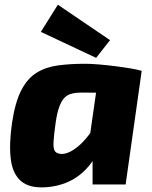

<svg xmlns="http://www.w3.org/2000/svg" viewBox="-20 -781 644 813"><path d="M340 -511Q366 -511 400.5 -508Q435 -505 470 -500.5Q505 -496 534.5 -491Q564 -486 580 -481L446 -387Q414 -388 386 -388.5Q358 -389 326 -389Q302 -389 284 -384.5Q266 -380 253.5 -367.5Q241 -355 231.5 -330Q222 -305 216 -264Q208 -208 206.5 -178.5Q205 -149 214 -139Q223 -129 245 -129Q268 -131 294 -148.5Q320 -166 344.5 -195Q369 -224 389 -259L419 -206Q402 -140 367 -92Q332 -44 283 -18Q234 8 172 12Q103 16 68 -15Q33 -46 25.5 -108.5Q18 -171 31 -261Q44 -348 70 -398.5Q96 -449 135 -473Q174 -497 225.5 -504Q277 -511 340 -511ZM402 -495 580 -481 512 0H372V-110L349 -125ZM225 -761 446 -611 387 -536 153 -646Z"/></svg>

Font: Exo 2 ExtraBold
Style: Italic
Weight: 800
Italic angle: -8°
Designer: Natanael Gama
Foundry: Natanael Gama
Version: Version 2.010